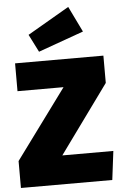

<svg xmlns="http://www.w3.org/2000/svg" viewBox="-63 -1028 684 1072"><g transform="rotate(-5 278.5 -492.0)"><path d="M533 -696V-543L256 -161H542L522 0H10V-151L296 -540H38V-696ZM361 -984 431 -840 177 -749 127 -848Z"/></g></svg>

Font: Fira Sans Black
Style: Regular
Weight: 900
Designer: Carrois Corporate & Edenspiekermann AG
Foundry: Carrois Corporate GbR & Edenspiekermann AG
Version: Version 4.203